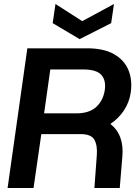

<svg xmlns="http://www.w3.org/2000/svg" viewBox="-20 -942 680 962"><path d="M18 0 117 -700H416Q500 -700 551.5 -670.5Q603 -641 623.5 -591Q644 -541 635 -478Q628 -430 601.5 -389.5Q575 -349 533 -321Q568 -294 583 -252.5Q598 -211 593 -157L580 0H453L465 -163Q469 -213 453 -241.5Q437 -270 385 -270H187L148 0ZM201 -374H362Q427 -374 462 -406Q497 -438 505 -491Q512 -540 487.5 -567Q463 -594 397 -594H232ZM379 -746 244 -826 258 -922 392 -836 551 -922 537 -826Z"/></svg>

Font: Host Grotesk
Style: Bold Italic
Weight: 700
Italic angle: -8°
Designer: Doğukan Karapınar
Foundry: Element Type
Version: Version 1.003; ttfautohint (v1.8.4.7-5d5b)